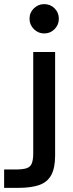

<svg xmlns="http://www.w3.org/2000/svg" viewBox="-84 -748 355 930"><path d="M-64 162V73H-11Q26 73 44.5 67Q63 61 70 43.5Q77 26 77 -6V-496H183V5Q183 65 164.5 99.5Q146 134 106.5 148Q67 162 4 162ZM130 -586Q101 -586 80 -607Q59 -628 59 -657Q59 -687 80 -707.5Q101 -728 130 -728Q160 -728 180.5 -707.5Q201 -687 201 -657Q201 -628 180.5 -607Q160 -586 130 -586Z"/></svg>

Font: Atkinson Hyperlegible Next Medium
Style: Regular
Weight: 500
Designer: Elliott Scott, Megan Eiswerth, Linus Boman, Theodore Petrosky, Letters from Sweden
Foundry: Applied Design Works, Letters from Sweden
Version: Version 2.001